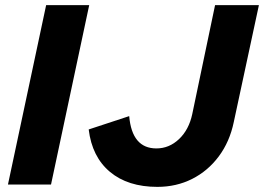

<svg xmlns="http://www.w3.org/2000/svg" viewBox="-20 -720 1030 749"><path d="M11 0 160 -700H328L179 0ZM594 9Q479 9 409 -49.5Q339 -108 326 -215L484 -267Q495 -141 590 -141Q640 -141 678.5 -177.5Q717 -214 730 -275L819 -700H990L892 -244Q876 -167 833.5 -110Q791 -53 729.5 -22Q668 9 594 9Z"/></svg>

Font: Red Hat Text VF
Style: Italic
Weight: 400
Italic angle: -12°
Designer: Pentagram, MCKL
Foundry: Pentagram, MCKL
Version: Version 1.023